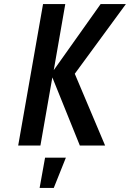

<svg xmlns="http://www.w3.org/2000/svg" viewBox="-20 -720 643 950"><path d="M70 0 193 -700H303L246 -373L478 -700H603L350 -355L500 0H375L239 -337L180 0ZM176 210 203 60H306L246 210Z"/></svg>

Font: Cuprum SemiBold
Style: Italic
Weight: 600
Italic angle: -10°
Version: Version 3.000